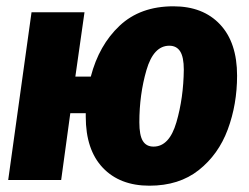

<svg xmlns="http://www.w3.org/2000/svg" viewBox="-20 -571 791 609"><path d="M732 -331Q732 -240 702.5 -160.5Q673 -81 610.5 -31.5Q548 18 454 18Q360 18 306 -39Q252 -96 252 -201V-212H203L174 0H6L80 -532H248L219 -328H268Q294 -428 359.5 -489.5Q425 -551 530 -551Q624 -551 678 -493.5Q732 -436 732 -331ZM563 -350Q563 -390 551.5 -408Q540 -426 517 -426Q467 -426 444.5 -348.5Q422 -271 422 -183Q422 -142 433 -124Q444 -106 467 -106Q517 -106 539.5 -183Q562 -260 563 -350Z"/></svg>

Font: Fira Sans Condensed ExtraBold
Style: Italic
Weight: 800
Width: 3
Italic angle: -8°
Designer: bBox Type GmbH & Carrois Corporate GbR & Edenspiekermann AG
Foundry: bBox Type GmbH & Carrois Corporate GbR & Edenspiekermann AG
Version: Version 4.301